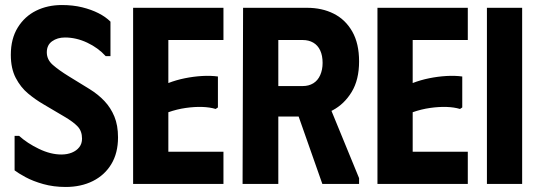

<svg xmlns="http://www.w3.org/2000/svg" viewBox="-20 -731 2146 763"><path d="M449 -185Q449 -123 422.5 -79Q396 -35 349 -11.5Q302 12 241 12Q193 12 152 0.5Q111 -11 81.5 -27Q52 -43 38 -54V-191H56Q88 -162 134.5 -139.5Q181 -117 224 -117Q247 -117 265.5 -124.5Q284 -132 295 -146Q306 -160 306 -180Q306 -210 288.5 -228.5Q271 -247 235 -268L152 -317Q121 -335 91.5 -359.5Q62 -384 42.5 -421.5Q23 -459 23 -513Q23 -577 50.5 -621.5Q78 -666 123.5 -688.5Q169 -711 226 -711Q270 -711 306.5 -702Q343 -693 371.5 -678.5Q400 -664 419 -645V-508H400Q370 -541 326.5 -561.5Q283 -582 238 -582Q208 -582 187 -567Q166 -552 166 -523Q166 -494 190 -473Q214 -452 253 -428L336 -377Q370 -356 395 -329.5Q420 -303 434.5 -268Q449 -233 449 -185Z M868 -700V-572H649V-401Q680 -413 714.5 -420Q749 -427 783 -429Q817 -431 846 -427V-304L837 -298Q814 -305 783.5 -306Q753 -307 718 -302Q683 -297 649 -285V-128H868V0H509V-700Z M946 -700H1086V0H944ZM1200 -700Q1260 -700 1306.5 -676.5Q1353 -653 1380 -605.5Q1407 -558 1407 -487Q1407 -414 1377.5 -365.5Q1348 -317 1301.5 -292.5Q1255 -268 1202 -268H1012V-700ZM1084 -389H1183Q1207 -389 1225 -400Q1243 -411 1252.5 -432.5Q1262 -454 1262 -481Q1262 -510 1252.5 -530.5Q1243 -551 1225 -561.5Q1207 -572 1183 -572H1084ZM1140 -344 1274 -347 1407 -23V0H1261Z M1839 -700V-572H1620V-401Q1651 -413 1685.5 -420Q1720 -427 1754 -429Q1788 -431 1817 -427V-304L1808 -298Q1785 -305 1754.5 -306Q1724 -307 1689 -302Q1654 -297 1620 -285V-128H1839V0H1480V-700Z M1915 -700H2055V0H1915Z"/></svg>

Font: Phudu Light SemiBold
Style: Regular
Weight: 600
Version: Version 1.005;gftools[0.9.23]